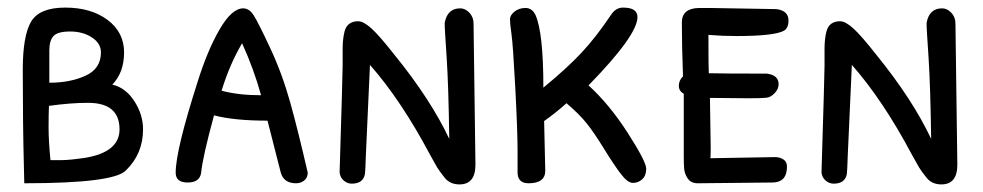

<svg xmlns="http://www.w3.org/2000/svg" viewBox="-20 -483 2590 506"><path d="M276 -260Q311 -252 334 -216.5Q357 -181 357 -142Q357 -78 312 -34Q280 0 44 0Q44 -5 43 -43Q40 -157 40 -299Q40 -389 62 -426Q84 -463 152 -463Q220 -463 263.5 -430.5Q307 -398 307 -345Q307 -292 276 -260ZM110 -350V-265Q165 -265 205.5 -283.5Q246 -302 246 -345Q246 -369 222 -384.5Q198 -400 165 -400Q132 -400 121 -388Q110 -376 110 -350ZM212 -212Q166 -212 109 -204Q108 -183 108 -147.5Q108 -112 113 -61Q121 -61 142 -61Q163 -61 204 -67Q295 -82 295 -142Q295 -212 212 -212Z M510 -27Q506 -2 474.5 -2Q443 -2 443 -28Q443 -87 501 -268Q527 -351 559 -406Q591 -461 621 -461Q637 -461 649 -442Q661 -423 692.5 -355.5Q724 -288 745 -212.5Q766 -137 791 -28Q791 -15 782 -7.5Q773 0 760 0Q728 0 720 -28L685 -165Q597 -165 544 -179Q514 -69 510 -27ZM618 -369Q585 -313 564 -244Q608 -232 668 -232Q649 -301 618 -369Z M955 -312 944 -69Q943 -37 942 -26Q938 1 907 1Q895 1 885.5 -7.5Q876 -16 875 -29Q883 -289 883 -309.5Q883 -330 883 -355Q883 -380 888 -400Q895 -427 924 -427Q938 -427 959 -408Q980 -389 1020 -338Q1115 -221 1164 -117Q1162 -259 1157 -333.5Q1152 -408 1152 -415Q1152 -422 1152 -423Q1159 -461 1193 -461Q1206 -461 1217 -449.5Q1228 -438 1228 -421L1233 -49Q1233 3 1191 3Q1166 3 1152 -14.5Q1138 -32 1132 -42Q1126 -52 1114 -74Q1037 -219 955 -312Z M1344 -84Q1344 -138 1338 -251.5Q1332 -365 1328 -393Q1324 -421 1324 -432Q1324 -443 1336 -452.5Q1348 -462 1365 -462Q1382 -462 1391 -444Q1412 -398 1412 -252Q1474 -303 1512 -343.5Q1550 -384 1589 -442Q1602 -463 1622 -463Q1660 -463 1660 -438Q1660 -390 1531 -258Q1586 -208 1634.5 -132.5Q1683 -57 1683 -38.5Q1683 -20 1672.5 -10.5Q1662 -1 1648 -1Q1634 -1 1615.5 -25.5Q1597 -50 1571.5 -91.5Q1546 -133 1526.5 -157.5Q1507 -182 1473 -211Q1444 -185 1414 -164Q1417 -47 1417 -33Q1417 0 1373 0Q1343 0 1344 -31Z M1851 -225 1853 -94Q1853 -68 1852 -66L2025 -69Q2054 -66 2054 -44Q2054 -2 2015 -2L1819 0Q1801 0 1792.5 -12.5Q1784 -25 1783 -39Q1782 -53 1782 -70V-236Q1769 -243 1769 -257Q1769 -271 1780 -282Q1777 -360 1777 -424Q1777 -461 1822 -462Q1834 -462 1850 -462L2025 -459H2026Q2058 -455 2058 -429Q2058 -409 2046 -402Q2020 -388 1921 -388Q1884 -388 1847 -391Q1847 -301 1848 -290Q1887 -289 2001 -289Q2032 -285 2032 -261Q2032 -249 2022 -238Q2012 -227 2000.5 -225.5Q1989 -224 1951.5 -224Q1914 -224 1851 -225Z M2225 -312 2214 -69Q2213 -37 2212 -26Q2208 1 2177 1Q2165 1 2155.5 -7.5Q2146 -16 2145 -29Q2153 -289 2153 -309.5Q2153 -330 2153 -355Q2153 -380 2158 -400Q2165 -427 2194 -427Q2208 -427 2229 -408Q2250 -389 2290 -338Q2385 -221 2434 -117Q2432 -259 2427 -333.5Q2422 -408 2422 -415Q2422 -422 2422 -423Q2429 -461 2463 -461Q2476 -461 2487 -449.5Q2498 -438 2498 -421L2503 -49Q2503 3 2461 3Q2436 3 2422 -14.5Q2408 -32 2402 -42Q2396 -52 2384 -74Q2307 -219 2225 -312Z"/></svg>

Font: Patrick Hand SC
Style: Regular
Weight: 400
Designer: Patrick Wagesreiter
Foundry: Patrick Wagesreiter
Version: Version 1.003;PS 001.003;hotconv 1.0.70;makeotf.lib2.5.58329